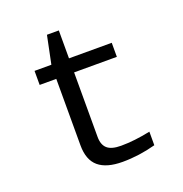

<svg xmlns="http://www.w3.org/2000/svg" viewBox="-123 -774 846 890"><g transform="rotate(-20 300.0 -329.0)"><path d="M92.8 -459V-528.3H175.8L204.1 -666H262.7V-528.3H473.6V-459H262.7V-140.6Q262.7 -102.1 283.4 -83.5Q304.2 -64.9 351.6 -64.9Q417 -64.9 496.6 -81.5V-14.6Q414.1 7.8 333 7.8Q253.9 7.8 214.4 -25.6Q174.8 -59.1 174.8 -131.3V-459Z"/></g></svg>

Font: Courier New
Style: Regular
Weight: 400
Designer: Steve Matteson
Foundry: Ascender Corporation
Version: Version 2.00.3